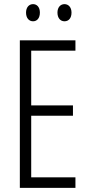

<svg xmlns="http://www.w3.org/2000/svg" viewBox="-20 -909 432 929"><path d="M106 -848C106 -822 120 -806 140 -806C159 -806 173 -821 173 -848C173 -874 159 -889 140 -889C120 -889 106 -873 106 -848ZM258 -848C258 -822 272 -806 292 -806C312 -806 326 -821 326 -848C326 -874 311 -889 292 -889C273 -889 258 -874 258 -848ZM345 0V-51H131V-349H333V-399H131V-664H345V-714H76V0Z"/></svg>

Font: Noto Sans Armenian ExtraCondensed Light
Style: Regular
Weight: 300
Width: 2
Designer: Monotype Design Team
Foundry: Monotype Imaging Inc.
Version: Version 2.008